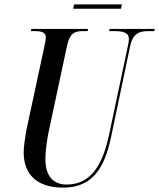

<svg xmlns="http://www.w3.org/2000/svg" viewBox="-20 -846 726 876"><path d="M314 -806H532L536 -826H318ZM268 10C403 10 457 -80 487 -222L573 -632C586 -698 619 -704 660 -704H684L686 -714H480L478 -704H498C539 -704 568 -699 568 -668C568 -660 566 -646 562 -629L478 -233C449 -97 397 -4 284 -4C225 -4 187 -40 187 -122C187 -156 196 -221 205 -259L285 -633C297 -695 321 -704 357 -704H380L382 -714H123L121 -704H139C170 -704 189 -698 189 -676C189 -666 186 -651 181 -627L102 -260C95 -222 88 -178 88 -151C88 -48 151 10 268 10Z"/></svg>

Font: Noto Serif Display ExtraCondensed Medium
Style: Italic
Weight: 500
Width: 2
Italic angle: -12°
Designer: Monotype Design Team
Foundry: Monotype Imaging Inc.
Version: Version 2.009